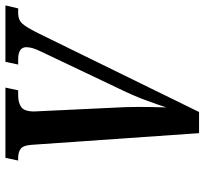

<svg xmlns="http://www.w3.org/2000/svg" viewBox="-43 -711 754 708"><g transform="rotate(-90 334.0 -357.0)"><path d="M154 -617Q152 -648 139.5 -657.5Q127 -667 106 -667H96L106 -714H365L355 -667H336Q309 -667 293 -655.5Q277 -644 277 -608Q277 -603 277.5 -597Q278 -591 278 -587L293 -270Q294 -227 293.5 -189Q293 -151 292 -121Q303 -155 319.5 -199.5Q336 -244 362 -297L497 -581Q507 -601 510.5 -614Q514 -627 514 -637Q514 -667 469 -667H450L460 -714H668L657 -667H639Q616 -667 602.5 -653.5Q589 -640 566 -594L275 0H197Z"/></g></svg>

Font: Noto Serif ExtraCondensed SemiBold
Style: Italic
Weight: 600
Width: 2
Italic angle: -12°
Designer: Monotype Design Team
Foundry: Monotype Imaging Inc.
Version: Version 2.013